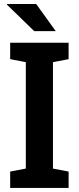

<svg xmlns="http://www.w3.org/2000/svg" viewBox="-20 -920 386 940"><path d="M29.8 0V-80.1L106.4 -94.7V-615.7L29.8 -630.4V-710.9H315.9V-630.4L239.3 -615.7V-94.7L315.9 -80.1V0ZM252.9 -767.6H147.5L13.7 -897.5L14.6 -900.4H157.2Z"/></svg>

Font: Roboto Slab SemiBold
Style: Regular
Weight: 600
Designer: Google
Version: Version 2.001; ttfautohint (v1.8.3)